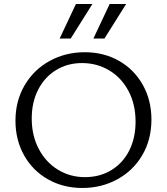

<svg xmlns="http://www.w3.org/2000/svg" viewBox="-20 -927 831 956"><path d="M57 -326Q57 -425 103 -503Q149 -581 228 -624Q307 -667 402 -667Q497 -667 572.5 -624Q648 -581 691 -504.5Q734 -428 734 -332Q734 -232 688.5 -154.5Q643 -77 564 -34Q485 9 390 9Q295 9 219 -34Q143 -77 100 -153.5Q57 -230 57 -326ZM655 -321Q655 -407 620 -473.5Q585 -540 524 -576.5Q463 -613 388 -613Q316 -613 259 -578Q202 -543 170 -480.5Q138 -418 138 -337Q138 -252 173 -185.5Q208 -119 268.5 -82Q329 -45 403 -45Q477 -45 534.5 -80Q592 -115 623.5 -177.5Q655 -240 655 -321ZM358 -907H440L332 -735H277ZM526 -907H608L500 -735H445Z"/></svg>

Font: LXGW Bright GB
Style: Regular
Weight: 400
Designer: Christian Thalmann (Catharsis Fonts)
Foundry: LXGW / Christian Thalmann (Catharsis Fonts) / Fontworks Inc.
Version: Version 5.510